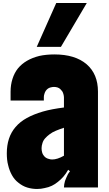

<svg xmlns="http://www.w3.org/2000/svg" viewBox="-20 -1240 718 1270"><path d="M25 -226Q25 -278 39 -321.5Q53 -365 83 -400Q113 -435 157.5 -459.5Q202 -484 263 -502Q294 -511 329 -517.5Q364 -524 403 -529V-595Q403 -605 399.5 -617.5Q396 -630 391 -637Q385 -645 378 -651.5Q371 -658 359 -662Q347 -665 337 -665Q328 -665 315.5 -662Q303 -659 296 -653Q280 -641 274 -620Q270 -608 270 -598V-575H50V-634Q50 -678 62.5 -718Q75 -758 99 -788Q148 -847 240 -870Q262 -875 287.5 -877.5Q313 -880 340 -880Q477 -880 553 -815Q628 -750 628 -634V0H403Q403 -9 405 -21.5Q407 -34 410 -43Q414 -54 418.5 -64.5Q423 -75 429 -87Q434 -96 443 -107L431 -117Q415 -89 398.5 -70.5Q382 -52 363 -37Q345 -22 323.5 -11.5Q302 -1 275 4Q263 7 250.5 8.5Q238 10 225 10Q192 10 160.5 0.5Q129 -9 101 -32Q76 -51 59 -81.5Q42 -112 34 -147Q29 -165 27 -185Q25 -205 25 -226ZM255 -260Q255 -245 258.5 -232.5Q262 -220 267 -214Q280 -194 302 -189Q314 -185 325 -185Q359 -185 403 -210V-395Q373 -385 349 -375Q325 -365 307 -351Q291 -339 278.5 -325Q266 -311 261 -294Q255 -276 255 -260ZM383 -930H223L352 -1220H554Z"/></svg>

Font: Boldonse
Style: Regular
Weight: 400
Designer: Universitype Foundry
Foundry: Universitype Foundry
Version: Version 1.000; ttfautohint (v1.8.4.7-5d5b)